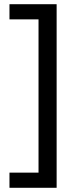

<svg xmlns="http://www.w3.org/2000/svg" viewBox="-20 -734 369 912"><path d="M25 86V158H249V-714H25V-642H163V86Z"/></svg>

Font: Noto Sans Cuneiform
Style: Regular
Weight: 400
Designer: Monotype Design Team
Foundry: Monotype Imaging Inc.
Version: Version 2.001